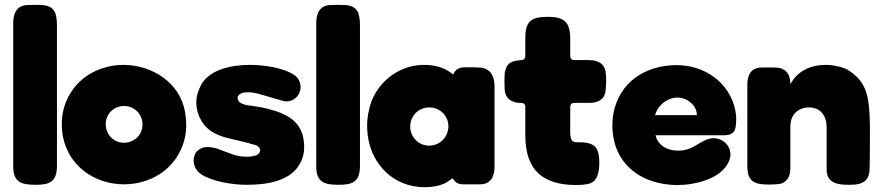

<svg xmlns="http://www.w3.org/2000/svg" viewBox="-20 -770 3669 799"><path d="M35 -675V-77C35 -8 74 -1 130 -1C187 -1 217 -14 217 -80V-654C217 -672 217 -691 212 -709C207 -730 192 -743 170 -747C166 -748 160 -749 156 -749C136 -750 115 -750 96 -749C51 -749 35 -715 35 -675Z M493 -500C479 -500 465 -499 452 -497C448 -496 445 -496 441 -495C385 -484 335 -458 297 -415C244 -353 228 -280 242 -201C266 -78 375 -3 496 -3C578 -3 659 -38 708 -105C751 -165 763 -232 750 -304C729 -427 612 -500 493 -500ZM420 -253C420 -296 453 -329 497 -329C538 -329 573 -296 573 -252C573 -206 536 -176 496 -176C453 -176 420 -210 420 -253Z M1069 -323C1049 -327 1030 -329 1010 -332C995 -335 974 -340 970 -356C966 -368 973 -376 983 -381C991 -385 1002 -386 1012 -386C1026 -386 1039 -384 1051 -381C1086 -371 1120 -361 1155 -351C1161 -349 1168 -348 1173 -348C1188 -348 1201 -354 1213 -365C1239 -390 1236 -435 1207 -456C1161 -489 1075 -500 1020 -500C945 -500 841 -482 810 -402C792 -363 793 -323 810 -283C831 -235 869 -212 918 -198C958 -187 1000 -180 1040 -167C1046 -166 1052 -163 1057 -158C1063 -151 1065 -142 1059 -134C1051 -121 1032 -120 1018 -118C997 -117 976 -119 956 -125C932 -133 909 -142 885 -151C872 -155 859 -158 845 -158C839 -158 832 -158 826 -156C810 -151 797 -142 791 -127C778 -97 790 -62 818 -44C866 -14 948 -1 1006 -1C1088 -1 1194 -14 1233 -98C1247 -128 1248 -159 1243 -192C1228 -281 1147 -306 1069 -323Z M1296 -675V-77C1296 -8 1335 -1 1391 -1C1448 -1 1478 -14 1478 -80V-654C1478 -672 1478 -691 1473 -709C1468 -730 1453 -743 1431 -747C1427 -748 1421 -749 1417 -749C1397 -750 1376 -750 1357 -749C1312 -749 1296 -715 1296 -675Z M1976 -489C1956 -490 1936 -490 1916 -490C1894 -490 1875 -483 1866 -460C1865 -461 1863 -462 1862 -463C1827 -491 1787 -500 1743 -500C1633 -500 1535 -417 1515 -309C1507 -276 1506 -243 1510 -209C1525 -84 1620 9 1746 9C1776 9 1805 5 1833 -8C1844 -14 1853 -22 1864 -28C1873 -11 1887 -3 1907 -3C1938 -3 1938 -3 1978 -3C2023 -3 2038 -37 2038 -76V-410C2038 -451 2023 -486 1976 -489ZM1687 -244C1688 -289 1722 -323 1767 -323C1810 -323 1846 -289 1846 -244C1845 -196 1808 -164 1766 -164C1721 -164 1687 -200 1687 -244Z M2500 -392C2503 -419 2504 -446 2500 -472C2495 -502 2474 -516 2445 -519C2440 -519 2434 -520 2428 -520H2368C2360 -520 2353 -527 2353 -535V-606C2353 -677 2330 -700 2260 -700C2186 -700 2166 -678 2166 -610V-535C2166 -526 2159 -520 2151 -520C2117 -517 2091 -514 2082 -474C2081 -470 2080 -465 2080 -460C2079 -441 2079 -421 2080 -401C2080 -365 2104 -345 2138 -342H2151C2159 -342 2166 -335 2166 -327V-208C2166 -58 2242 0 2380 0C2395 0 2409 -1 2424 -4C2468 -10 2474 -57 2474 -93C2474 -121 2470 -140 2462 -152C2447 -178 2408 -178 2381 -178C2376 -178 2371 -179 2368 -180C2364 -182 2361 -184 2359 -186C2355 -193 2353 -209 2353 -217V-327C2353 -335 2360 -342 2368 -342H2432C2466 -342 2496 -354 2500 -392Z M2796 -499C2665 -499 2555 -427 2532 -294C2525 -249 2528 -205 2542 -161C2580 -50 2688 0 2799 0C2871 0 2983 -25 3014 -100C3026 -126 3019 -158 2997 -177C2983 -189 2966 -195 2949 -195C2941 -195 2932 -193 2923 -190C2906 -184 2890 -173 2874 -164C2851 -150 2827 -143 2803 -143C2760 -143 2719 -162 2708 -207H2993C2997 -207 3001 -207 3005 -208C3029 -210 3040 -225 3042 -247C3045 -268 3044 -290 3040 -311C3016 -428 2911 -499 2796 -499ZM2880 -291H2706C2719 -335 2759 -364 2800 -364C2839 -364 2880 -332 2880 -291Z M3090 -77C3090 -7 3129 -2 3185 -2C3196 -2 3208 -3 3219 -4C3234 -5 3246 -11 3255 -23C3267 -36 3269 -57 3269 -74V-242C3269 -246 3269 -251 3270 -255C3273 -296 3305 -323 3346 -323C3396 -323 3420 -287 3420 -240V-74C3420 -69 3420 -65 3420 -60C3423 -6 3469 -1 3512 -1C3546 -1 3582 -3 3595 -41C3598 -52 3599 -63 3599 -74C3600 -109 3600 -145 3600 -180C3600 -230 3601 -237 3599 -285C3595 -373 3584 -434 3505 -481C3493 -487 3479 -492 3465 -494C3449 -498 3433 -500 3417 -500C3354 -500 3299 -476 3269 -419V-424C3269 -464 3246 -489 3206 -489C3187 -489 3168 -490 3149 -489C3106 -489 3090 -458 3090 -419Z"/></svg>

Font: Periwinkle
Style: Bold
Weight: 700
Version: Version 2.001